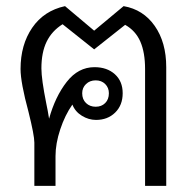

<svg xmlns="http://www.w3.org/2000/svg" viewBox="-20 -606 639 626"><path d="M522 -387V0H453V-381Q453 -435 437.5 -470.5Q422 -506 388 -525L287 -445L184 -527Q149 -505 132 -470Q115 -435 115 -383Q115 -348 131 -268Q133 -258 135.5 -245.5Q138 -233 140 -219Q160 -291 197.5 -339Q235 -387 288 -387Q329 -387 354.5 -364Q380 -341 380 -302Q380 -263 355.5 -239Q331 -215 293 -215Q269 -215 247 -228.5Q225 -242 216 -265Q192 -231 176.5 -184.5Q161 -138 161 -97V0H92V-141Q92 -165 73 -241Q47 -337 47 -381Q47 -460 85 -515.5Q123 -571 192 -586L287 -506L383 -586Q447 -575 484.5 -521.5Q522 -468 522 -387ZM248 -302Q248 -282 260.5 -270Q273 -258 292 -258Q311 -258 323 -270Q335 -282 335 -302Q335 -320 323 -332Q311 -344 292 -344Q273 -344 260.5 -332Q248 -320 248 -302Z"/></svg>

Font: Sarabun Light
Style: Regular
Weight: 300
Designer: Suppakit Chalermlarp | Katatrad Co.,Ltd.
Foundry: Cadson Demak Co.,Ltd.
Version: Version 1.000; ttfautohint (v1.6)